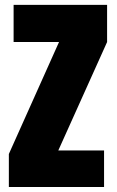

<svg xmlns="http://www.w3.org/2000/svg" viewBox="-20 -752 469 772"><path d="M15.6 0V-132.8L217.3 -583H34.7V-732.4H410.6V-583L214.4 -147H398.4V0Z"/></svg>

Font: Anton
Style: Regular
Weight: 400
Foundry: vernon adams
Version: Version 1.000